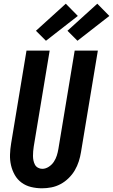

<svg xmlns="http://www.w3.org/2000/svg" viewBox="-20 -1008 610 1036"><path d="M207 8Q176 8 147.5 1Q119 -6 96.5 -22.5Q74 -39 60 -63.5Q46 -88 39.5 -116Q33 -144 34 -174Q35 -204 40 -234L123 -735H248L162 -217Q160 -204 159 -191.5Q158 -179 158 -166.5Q158 -154 160.5 -142Q163 -130 168.5 -119.5Q174 -109 185 -103Q196 -97 208 -97Q226 -97 243 -108Q260 -119 270.5 -135Q281 -151 286.5 -168.5Q292 -186 295 -204L383 -735H508L417 -187Q413 -162 405 -137Q397 -112 383.5 -89Q370 -66 350 -46.5Q330 -27 306.5 -14.5Q283 -2 257.5 3Q232 8 207 8ZM398 -788 344 -842 505 -988 570 -922ZM228 -788 174 -842 335 -988 400 -922Z"/></svg>

Font: Iosevka SS04 Extrabold Oblique
Style: Regular
Weight: 800
Italic angle: -9°
Monospace: yes
Designer: Belleve Invis
Foundry: Belleve Invis
Version: Version 19.0.0; ttfautohint (v1.8.4)